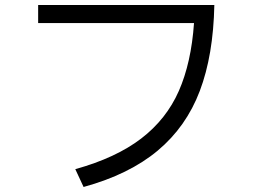

<svg xmlns="http://www.w3.org/2000/svg" viewBox="-20 -735 1040 765"><path d="M132 -715H834Q830 -515 776 -372.5Q722 -230 608.5 -135Q495 -40 313 10L280 -61Q442 -106 542.5 -183Q643 -260 692.5 -372.5Q742 -485 753 -643H132Z"/></svg>

Font: IBM Plex Sans SC
Style: Regular
Weight: 400
Designer: Mike Abbink; Paul van der Laan; Pieter van Rosmalen; Eunyou Noh; Wujin Sim; Chorong Kim; Dohee Lee; Yejin We; Jinhee Kim
Foundry: Sandoll Inc.
Version: Version 1.000